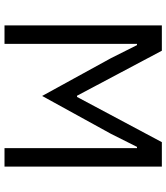

<svg xmlns="http://www.w3.org/2000/svg" viewBox="37 -775 738 852"><g transform="rotate(90 406.0 -349.0)"><path d="M637.2 -587.9V0H719.2V-698.2H610.8L410.2 -321.8H404.8L205.1 -698.2H92.8V0H174.8V-587.9H180.2L238.8 -471.2L405.8 -167L573.2 -471.2L631.8 -587.9Z"/></g></svg>

Font: Plexus Sans
Style: Regular
Weight: 400
Version: Version 2.001;PS 002.001;hotconv 1.0.70;makeotf.lib2.5.58329